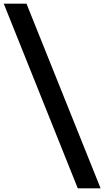

<svg xmlns="http://www.w3.org/2000/svg" viewBox="-39 -852 564 1040"><path d="M505.9 168H382.3L-18.6 -832H104.5Z"/></svg>

Font: Acari Sans Neue Black
Style: Regular
Weight: 900
Designer: Alfredo Marco Pradil
Foundry: Alfredo Marco Pradil
Version: Version 1.045;June 16, 2019;FontCreator 11.5.0.2425 64-bit; 